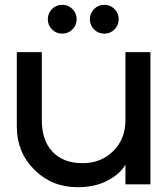

<svg xmlns="http://www.w3.org/2000/svg" viewBox="-20 -767 696 799"><path d="M371.5 -644.5Q354 -662 354 -687Q354 -712 371.5 -729.5Q389 -747 414 -747Q439 -747 456.5 -729.5Q474 -712 474 -687Q474 -662 456.5 -644.5Q439 -627 414 -627Q389 -627 371.5 -644.5ZM196.5 -644.5Q179 -662 179 -687Q179 -712 196.5 -729.5Q214 -747 239 -747Q264 -747 281.5 -729.5Q299 -712 299 -687Q299 -662 281.5 -644.5Q264 -627 239 -627Q214 -627 196.5 -644.5ZM606 0H502V-82Q481 -44 428.5 -16Q376 12 303 12Q196 12 123 -60.5Q50 -133 50 -240V-550H154V-267Q154 -182 199 -135Q244 -88 323 -88Q401 -88 451.5 -138.5Q502 -189 502 -267V-550H606Z"/></svg>

Font: Edgecutting Lite Medium
Style: Medium
Weight: 500
Designer: RandomMaerks (Nguyen Gia Bao)
Version: Version 1.0